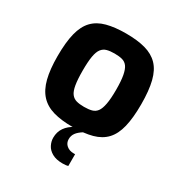

<svg xmlns="http://www.w3.org/2000/svg" viewBox="-173 -667 921 980"><g transform="rotate(30 287.5 -176.5)"><path d="M287 5Q221 5 174 -8.5Q127 -22 97.5 -54Q68 -86 54.5 -139Q41 -192 41 -270Q41 -352 54.5 -405.5Q68 -459 97.5 -489.5Q127 -520 174.5 -532.5Q222 -545 287 -545Q354 -545 401 -532Q448 -519 477.5 -488.5Q507 -458 520.5 -404.5Q534 -351 534 -270Q534 -190 521 -136.5Q508 -83 479 -52Q450 -21 402.5 -8Q355 5 287 5ZM287 -113Q314 -113 332.5 -118Q351 -123 362.5 -138.5Q374 -154 380 -186Q386 -218 386 -270Q386 -323 380 -354.5Q374 -386 362.5 -401.5Q351 -417 332.5 -422Q314 -427 287 -427Q261 -427 242.5 -422Q224 -417 212 -401.5Q200 -386 194.5 -354.5Q189 -323 189 -270Q189 -218 194.5 -186Q200 -154 212 -138.5Q224 -123 242.5 -118Q261 -113 287 -113ZM337 192Q299 192 275 178.5Q251 165 240.5 144Q230 123 230 102Q230 67 248 41.5Q266 16 297 0H351Q325 16 313.5 32Q302 48 302 68Q302 91 318.5 105Q335 119 360 119H369V188Q364 190 355.5 191Q347 192 337 192Z"/></g></svg>

Font: Exo Thin
Style: Bold
Weight: 700
Version: Version 2.000